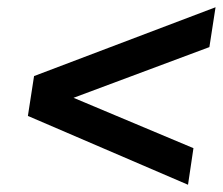

<svg xmlns="http://www.w3.org/2000/svg" viewBox="-20 -615 615 530"><path d="M499 -105 57 -295 74 -405 575 -595 558 -485 183 -345 514 -206Z"/></svg>

Font: MuseoModerno Medium
Style: Italic
Weight: 500
Italic angle: -9°
Designer: Pablo Cosgaya, Héctor Gatti, Marcela Romero, and the Authors of The MuseoModerno Project.
Foundry: Omnibus-Type Team
Version: Version 1.003